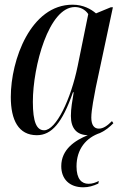

<svg xmlns="http://www.w3.org/2000/svg" viewBox="-20 -566 526 818"><path d="M137 10C200 10 245 -42 291 -173H294C288 -136 282 -104 282 -72C282 -19 307 9 354 10C300 32 241 70 241 142C241 196 275 232 335 232C357 232 378 226 399 216L401 205C387 212 374 217 357 217C328 217 306 197 306 143C306 69 347 20 408 0H407C430 -10 448 -26 463 -41L457 -50C437 -30 420 -18 401 -18C380 -18 369 -35 369 -65C369 -98 382 -161 388 -193L461 -535H452L389 -509C368 -527 335 -546 289 -546C111 -546 26 -311 26 -153C26 -54 59 10 137 10ZM168 -11C136 -11 120 -46 120 -132C120 -284 188 -536 299 -536C320 -536 342 -527 356 -506L311 -285C282 -143 219 -11 168 -11Z"/></svg>

Font: Noto Serif Display ExtraCondensed Medium
Style: Italic
Weight: 500
Width: 2
Italic angle: -12°
Designer: Monotype Design Team
Foundry: Monotype Imaging Inc.
Version: Version 2.009